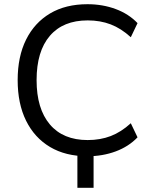

<svg xmlns="http://www.w3.org/2000/svg" viewBox="-20 -734 721 913"><path d="M348 159V-36H425V159ZM396 9Q292 9 218 -35Q144 -79 104 -160Q64 -241 64 -353Q64 -465 104 -545.5Q144 -626 218 -670Q292 -714 396 -714Q468 -714 530 -691Q592 -668 634 -624L602 -557Q556 -599 506.5 -618Q457 -637 397 -637Q280 -637 217 -563.5Q154 -490 154 -353Q154 -217 217 -142.5Q280 -68 397 -68Q457 -68 506.5 -87Q556 -106 602 -148L634 -81Q592 -37 530 -14Q468 9 396 9Z"/></svg>

Font: Nunito Sans 11pt
Style: Regular
Weight: 400
Version: Version 3.101;gftools[0.9.27]